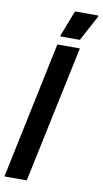

<svg xmlns="http://www.w3.org/2000/svg" viewBox="-117 -979 548 1025"><g transform="rotate(10 157.5 -466.5)"><path d="M-15 0 141 -743H263L106 0ZM149 -788V-793L203 -933H330V-928L255 -788Z"/></g></svg>

Font: Saira ExtraCondensed ExtraBold
Style: Italic
Weight: 800
Width: 2
Italic angle: -12°
Designer: Hector Gatti with collaboration of the Omnibus-Type team
Foundry: Omnibus-Type
Version: Version 1.101